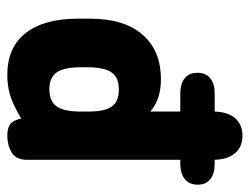

<svg xmlns="http://www.w3.org/2000/svg" viewBox="-99 -573 683 525"><g transform="rotate(90 242.5 -310.5)"><path d="M428 -462Q455 -462 470 -474.5Q485 -487 485 -510Q485 -532 470 -544Q455 -556 428 -556H236Q209 -556 194 -544Q179 -532 179 -509Q179 -486 194 -474Q209 -462 236 -462ZM285 -380Q252 -409 197 -409Q118 -409 74.5 -358.5Q31 -308 31 -215V-183Q31 -89 70.5 -39Q110 11 185 11Q217 11 243 2.5Q269 -6 304 -27Q309 -5 319.5 3Q330 11 351 11Q377 11 397 -1Q417 -13 417 -43V-551Q417 -590 399.5 -611Q382 -632 351 -632Q320 -632 302.5 -611Q285 -590 285 -551ZM285 -209V-189Q285 -144 271 -124Q257 -104 224 -104Q192 -104 178 -124Q164 -144 164 -189V-208Q164 -254 178 -274Q192 -294 224 -294Q257 -294 270 -276Q278 -266 281.5 -250Q285 -234 285 -209Z"/></g></svg>

Font: Beiruti ExtraBold
Style: Regular
Weight: 800
Designer: Arlette Boutros
Foundry: Boutros
Version: Version 1.41